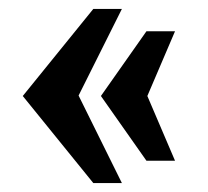

<svg xmlns="http://www.w3.org/2000/svg" viewBox="-20 -440 465 430"><path d="M189 -30 31 -225 189 -420H253L156 -226L253 -30ZM308 -80 206 -225 308 -370H372L310 -225L372 -80Z"/></svg>

Font: El Messiri
Style: Regular
Weight: 400
Designer: Mohamed Gaber
Foundry: Kief Type Foundry
Version: Version 2.020